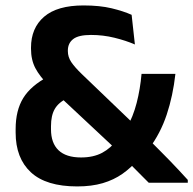

<svg xmlns="http://www.w3.org/2000/svg" viewBox="-20 -672 710 706"><path d="M670.5 0H527Q518 -9 503.5 -23.5Q489 -38 473 -54.2Q457 -70.5 442.8 -84.5Q428.5 -98.5 421 -106L403.5 -126L180.5 -334.5L160 -357Q126 -391 110 -421.5Q94 -452 94 -493V-496.5Q94 -569 142.2 -610.5Q190.5 -652 287 -652Q347 -652 390.5 -641.5Q434 -631 464 -617.5L476 -508.5Q442.5 -523 400.8 -533.2Q359 -543.5 314.5 -543.5Q268.5 -543.5 249 -528.2Q229.5 -513 229.5 -486V-484Q229.5 -462.5 242.2 -443.5Q255 -424.5 281 -399.5L478.5 -210L509.5 -177Q526 -160.5 542 -144.2Q558 -128 574 -112Q590 -96 606 -79.5Q622 -63 638 -45.8Q654 -28.5 670.5 -10.5ZM264 13.5Q149.5 13.5 93.5 -38.5Q37.5 -90.5 37.5 -184.5V-197.5Q37.5 -266 65.5 -311.5Q93.5 -357 158 -391L227 -310.5Q195.5 -295.5 181.5 -271.5Q167.5 -247.5 167.5 -208V-196.5Q167.5 -146 195.2 -119.5Q223 -93 278 -93Q323.5 -93 355.8 -110.2Q388 -127.5 411 -159L445.5 -200.5Q469.5 -243 482.5 -293.5Q495.5 -344 500.5 -400.5H625Q616 -319.5 593 -250.5Q570 -181.5 528 -125.5L489 -87Q462.5 -55.5 430.5 -33Q398.5 -10.5 357.8 1.5Q317 13.5 264 13.5Z"/></svg>

Font: Anek Devanagari Medium SemiBold
Style: Regular
Weight: 600
Version: Version 1.003